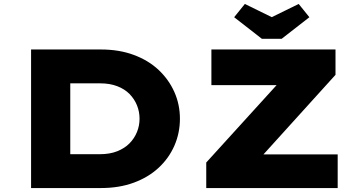

<svg xmlns="http://www.w3.org/2000/svg" viewBox="-20 -950 1814 970"><path d="M137 0V-700H490Q582 -700 656 -672.5Q730 -645 781.5 -596.5Q833 -548 861 -485Q889 -422 889 -350Q889 -278 861 -214Q833 -150 781 -102Q729 -54 655.5 -27Q582 0 490 0ZM335 -126 304 -171H485Q535 -171 572.5 -186Q610 -201 634.5 -226Q659 -251 672 -283Q685 -315 685 -350Q685 -386 672 -418Q659 -450 634.5 -475Q610 -500 572.5 -514.5Q535 -529 485 -529H301L335 -572ZM1022 0V-129L1462 -613L1556 -520H1048V-700H1675V-572L1236 -87L1142 -170H1686V0ZM1303 -754 1163 -863 1217 -930 1368 -856H1338L1489 -930L1543 -863L1403 -754Z"/></svg>

Font: Lexend Mega ExtraBold
Style: Regular
Weight: 800
Designer: Bonnie Shaver-Troup, Thomas Jockin
Foundry: Lexend
Version: Version 1.007